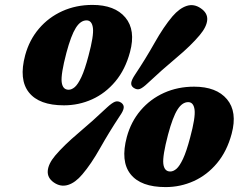

<svg xmlns="http://www.w3.org/2000/svg" viewBox="-20 -740 1007 782"><path d="M356.5 -720Q447.5 -720 490.5 -668.8Q533.5 -617.5 509.5 -528Q490.5 -457 450 -408.5Q409.5 -360 355.2 -335.5Q301 -311 240.5 -311Q139.5 -311 97.8 -363.5Q56 -416 82.5 -515Q99.5 -577.5 138.8 -623.5Q178 -669.5 234 -694.8Q290 -720 356.5 -720ZM340.5 -513Q362.5 -594.5 358.5 -625.8Q354.5 -657 332.5 -657Q308 -657 288.8 -626.5Q269.5 -596 250.5 -525Q227.5 -437.5 231.2 -406Q235 -374.5 259.5 -374.5Q272 -374.5 284.8 -385.5Q297.5 -396.5 311.5 -426.2Q325.5 -456 340.5 -513ZM581 -400.5Q562 -382.5 550 -377.8Q538 -373 524 -382.5Q513 -390.5 514.5 -402.8Q516 -415 530 -436Q573 -500.5 609.8 -565.8Q646.5 -631 682.5 -673.5Q711 -706.5 740.5 -716Q770 -725.5 798 -706Q826 -687 824 -659Q822 -631 793.5 -597Q758 -554.5 698.8 -505Q639.5 -455.5 581 -400.5ZM416 -302.5Q435.5 -320.5 448 -325.5Q460.5 -330.5 474 -321.5Q485.5 -313 483.8 -300.2Q482 -287.5 467.5 -267Q424.5 -202 387.8 -136.8Q351 -71.5 315.5 -30Q287 4 257 13.2Q227 22.5 199 3Q172.5 -15.5 174.5 -44Q176.5 -72.5 204.5 -106Q240 -148 299.2 -198Q358.5 -248 416 -302.5ZM770.5 -387Q861.5 -387 904.5 -335.8Q947.5 -284.5 923.5 -195Q904.5 -124 864 -75.5Q823.5 -27 769.2 -2.5Q715 22 654.5 22Q553.5 22 511.8 -30.5Q470 -83 496.5 -182Q513.5 -244.5 552.8 -290.5Q592 -336.5 648 -361.8Q704 -387 770.5 -387ZM754.5 -180Q776.5 -261.5 772.5 -292.8Q768.5 -324 746.5 -324Q722 -324 702.8 -293.5Q683.5 -263 664.5 -192Q641.5 -104.5 645.2 -73Q649 -41.5 673.5 -41.5Q686 -41.5 698.8 -52.5Q711.5 -63.5 725.5 -93.2Q739.5 -123 754.5 -180Z"/></svg>

Font: Fraunces 9pt S100 Black
Style: Italic
Weight: 900
Italic angle: -16°
Version: Version 1.000; ttfautohint (v1.8.3)